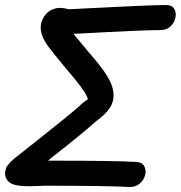

<svg xmlns="http://www.w3.org/2000/svg" viewBox="-52 -740 721 766"><path d="M464 6Q489 7 505.5 -7.5Q522 -22 527 -41.5Q532 -61 523.5 -77Q515 -93 491 -94Q408 -99 148 -99H140L150 -108Q278 -208 325 -251L335 -259Q348 -269 350 -271Q377 -293 390 -316Q407 -348 398 -385Q393 -408 376 -436Q355 -471 300 -534L241 -605L264 -606Q517 -620 588 -620Q613 -620 628.5 -635Q644 -650 648 -670Q652 -690 643 -705Q634 -720 610 -720Q549 -720 280 -706L223 -703H222Q220 -704 205 -707Q187 -710 172 -707Q137 -699 120 -667.5Q103 -636 116 -599Q123 -579 141 -554Q157 -532 216 -461Q267 -402 285 -373Q295 -356 299 -345L295 -342Q294 -341 282 -332Q271 -324 265 -317Q222 -279 98 -181L22 -121Q5 -108 -3 -100Q-9 -95 -13 -90Q-18 -85 -21 -80Q-25 -80 -29.5 -63Q-34 -46 -30 -35Q-24 -15 -3 -6Q6 -2 20 0Q37 3 65 3Q79 3 100 2Q121 1 126 1Q383 1 464 6Z"/></svg>

Font: Balsamiq Sans
Style: Italic
Weight: 400
Italic angle: -12°
Designer: Michael Angeles
Foundry: Balsamiq SRL
Version: Version 1.020; ttfautohint (v1.8.4.7-5d5b);gftools[0.9.26]